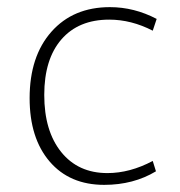

<svg xmlns="http://www.w3.org/2000/svg" viewBox="-20 -508 505 538"><path d="M272 10Q175 10 119 -55.5Q63 -121 63 -233Q63 -350 124 -419Q185 -488 288 -488Q356 -488 419 -455L408 -422Q348 -453 286 -453Q200 -453 152 -397.5Q104 -342 104 -242Q104 -141 151.5 -82Q199 -23 281 -23Q344 -23 408 -57L417 -28Q354 10 272 10Z"/></svg>

Font: Cantarell Light
Style: Regular
Weight: 300
Designer: Dave Crossland, Nikolaus Waxweiler, Florian Fecher, Jacques Le Bailly, Eben Sorkin, Alexei Vanyashin, Alexios Zavras, Em
Version: Version 0.303